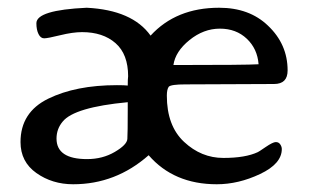

<svg xmlns="http://www.w3.org/2000/svg" viewBox="-20 -464 797 496"><path d="M688 -247Q688 -247 459 -246Q422 -246 416 -240Q411 -233 411 -217Q411 -139 455.5 -97.5Q500 -56 557 -56Q614 -56 646 -71Q647 -71 666 -84Q685 -97 692.5 -97Q700 -97 704 -91Q708 -85 708 -79Q708 -41 652 -14.5Q596 12 540 12Q429 12 364 -63Q279 12 169 12Q115 12 74 -17Q33 -46 33 -97Q33 -174 104.5 -209Q176 -244 282 -244Q301 -244 310 -243Q310 -260 311 -267Q311 -324 278.5 -352.5Q246 -381 192 -381Q168 -381 135.5 -373Q103 -365 94 -365Q85 -365 79.5 -376Q74 -387 74 -404Q74 -438 204 -444Q322 -438 369 -372Q435 -444 546 -444Q624 -444 672 -398Q723 -350 723 -282Q723 -247 688 -247ZM142 -150Q126 -131 126 -106Q126 -53 205 -53Q245 -53 276.5 -71.5Q308 -90 309 -105Q310 -120 310 -181V-200Q172 -187 142 -150ZM428 -296Q618 -296 648 -298Q645 -338 617.5 -364Q590 -390 548 -390Q506 -390 469.5 -360.5Q433 -331 428 -296Z"/></svg>

Font: Cagliostro
Style: Regular
Weight: 400
Designer: Matthew Desmond
Foundry: Matthew Desmond
Version: Version